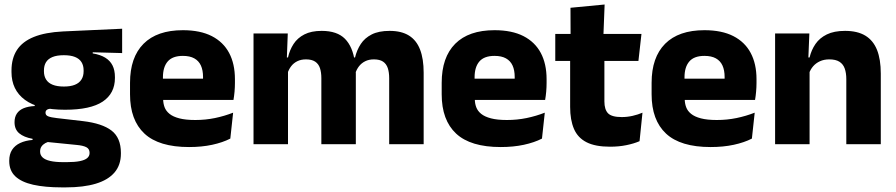

<svg xmlns="http://www.w3.org/2000/svg" viewBox="-20 -640 3975 852"><path d="M268.5 -153Q150 -153 90.5 -197Q31 -241 31 -320.5V-327Q31 -381 55.2 -418.2Q79.5 -455.5 130 -476Q180.5 -496.5 259.5 -500.5L522 -512.5V-404.5L391.5 -408V-403Q425 -397.5 446.8 -384.2Q468.5 -371 479.2 -349.8Q490 -328.5 490 -297.5V-294Q490 -225.5 435.8 -189.2Q381.5 -153 268.5 -153ZM261 79.5H276Q312 79.5 334.2 75Q356.5 70.5 367 61.5Q377.5 52.5 377.5 39V38Q377.5 20.5 362.8 13Q348 5.5 318.5 3L173.5 -11.5L207 -13.5Q192 -11 181.2 -5Q170.5 1 164.2 10Q158 19 158 32V33Q158 48 169 58.5Q180 69 202.8 74.2Q225.5 79.5 261 79.5ZM253.5 191.5Q179.5 191.5 127.2 179.8Q75 168 48 142.5Q21 117 21 75V73Q21 44.5 33.5 25Q46 5.5 69.5 -5.5Q93 -16.5 124.5 -19V-24Q86 -31 65.2 -48.5Q44.5 -66 44.5 -97.5V-98Q44.5 -120.5 54.8 -136Q65 -151.5 85 -159.8Q105 -168 134 -169.5V-186L247 -157.5L214 -158Q196.5 -158 189.2 -153.5Q182 -149 182 -140V-139.5Q182 -128.5 193.8 -123.8Q205.5 -119 232 -116L348.5 -102.5Q433.5 -92.5 475 -60.5Q516.5 -28.5 516.5 38.5V41.5Q516.5 92.5 487.8 125.8Q459 159 404.8 175.2Q350.5 191.5 272.5 191.5ZM263.5 -256Q293 -256 312.2 -263.8Q331.5 -271.5 341.2 -286.8Q351 -302 351 -323.5V-328Q351 -349.5 341.5 -364.5Q332 -379.5 312.8 -387.2Q293.5 -395 263.5 -395H263Q232.5 -395 213 -387Q193.5 -379 184.2 -364Q175 -349 175 -327.5V-323.5Q175 -302 184.8 -286.8Q194.5 -271.5 214 -263.8Q233.5 -256 263.5 -256Z M819 12.5Q685 12.5 621 -47.2Q557 -107 557 -221.5V-272.5Q557 -385.5 617 -445.8Q677 -506 791.5 -506Q868.5 -506 919.8 -479.8Q971 -453.5 996.8 -405Q1022.5 -356.5 1022.5 -288.5V-272Q1022.5 -253 1020.8 -233.2Q1019 -213.5 1016 -196.5H878Q880 -225.5 880.5 -251.2Q881 -277 881 -298Q881 -328.5 871.5 -349.2Q862 -370 842.2 -381Q822.5 -392 791.5 -392Q745.5 -392 724.2 -367.2Q703 -342.5 703 -297V-252L704 -235.5V-200.5Q704 -181.5 710.2 -164.5Q716.5 -147.5 732.2 -134.8Q748 -122 775.8 -114.8Q803.5 -107.5 846.5 -107.5Q892 -107.5 934 -116.2Q976 -125 1014.5 -140L1002 -25Q968 -7.5 921.5 2.5Q875 12.5 819 12.5ZM638 -196.5V-291H985V-196.5Z M1707 0V-293Q1707 -319 1700.8 -337.8Q1694.5 -356.5 1679.8 -366.5Q1665 -376.5 1639 -376.5Q1617 -376.5 1600.5 -368.2Q1584 -360 1573 -345.8Q1562 -331.5 1556.5 -313.5L1542 -385H1555.5Q1563.5 -418 1581 -444.8Q1598.5 -471.5 1629.5 -487.2Q1660.5 -503 1709 -503Q1761.5 -503 1794.8 -482.2Q1828 -461.5 1844 -420.2Q1860 -379 1860 -317.5V0ZM1105 0V-491.5H1257L1252 -359L1258 -354V0ZM1406 0V-293Q1406 -319 1399.8 -337.8Q1393.5 -356.5 1378.5 -366.5Q1363.5 -376.5 1338 -376.5Q1315.5 -376.5 1299 -368.2Q1282.5 -360 1271.8 -345.8Q1261 -331.5 1255.5 -313.5L1232 -385H1258Q1265.5 -418.5 1282.8 -445Q1300 -471.5 1330.5 -487.2Q1361 -503 1407.5 -503Q1476 -503 1510.8 -467.8Q1545.5 -432.5 1554.5 -365.5Q1556 -355.5 1557.5 -341Q1559 -326.5 1559 -315V0Z M2202 12.5Q2068 12.5 2004 -47.2Q1940 -107 1940 -221.5V-272.5Q1940 -385.5 2000 -445.8Q2060 -506 2174.5 -506Q2251.5 -506 2302.8 -479.8Q2354 -453.5 2379.8 -405Q2405.5 -356.5 2405.5 -288.5V-272Q2405.5 -253 2403.8 -233.2Q2402 -213.5 2399 -196.5H2261Q2263 -225.5 2263.5 -251.2Q2264 -277 2264 -298Q2264 -328.5 2254.5 -349.2Q2245 -370 2225.2 -381Q2205.5 -392 2174.5 -392Q2128.5 -392 2107.2 -367.2Q2086 -342.5 2086 -297V-252L2087 -235.5V-200.5Q2087 -181.5 2093.2 -164.5Q2099.5 -147.5 2115.2 -134.8Q2131 -122 2158.8 -114.8Q2186.5 -107.5 2229.5 -107.5Q2275 -107.5 2317 -116.2Q2359 -125 2397.5 -140L2385 -25Q2351 -7.5 2304.5 2.5Q2258 12.5 2202 12.5ZM2021 -196.5V-291H2368V-196.5Z M2687 11Q2621.5 11 2582.8 -8.8Q2544 -28.5 2527 -68Q2510 -107.5 2510 -165.5V-440H2662V-190Q2662 -154 2678.2 -137.2Q2694.5 -120.5 2739 -120.5Q2763.5 -120.5 2787.5 -126Q2811.5 -131.5 2831 -140L2818 -13.5Q2792.5 -2.5 2759.2 4.2Q2726 11 2687 11ZM2444 -369.5V-489.5H2826.5L2813 -369.5ZM2512 -478.5 2511.5 -605.5 2663 -620 2657.5 -478.5Z M3133.5 12.5Q2999.5 12.5 2935.5 -47.2Q2871.5 -107 2871.5 -221.5V-272.5Q2871.5 -385.5 2931.5 -445.8Q2991.5 -506 3106 -506Q3183 -506 3234.2 -479.8Q3285.5 -453.5 3311.2 -405Q3337 -356.5 3337 -288.5V-272Q3337 -253 3335.2 -233.2Q3333.5 -213.5 3330.5 -196.5H3192.5Q3194.5 -225.5 3195 -251.2Q3195.5 -277 3195.5 -298Q3195.5 -328.5 3186 -349.2Q3176.5 -370 3156.8 -381Q3137 -392 3106 -392Q3060 -392 3038.8 -367.2Q3017.5 -342.5 3017.5 -297V-252L3018.5 -235.5V-200.5Q3018.5 -181.5 3024.8 -164.5Q3031 -147.5 3046.8 -134.8Q3062.5 -122 3090.2 -114.8Q3118 -107.5 3161 -107.5Q3206.5 -107.5 3248.5 -116.2Q3290.5 -125 3329 -140L3316.5 -25Q3282.5 -7.5 3236 2.5Q3189.5 12.5 3133.5 12.5ZM2952.5 -196.5V-291H3299.5V-196.5Z M3735.5 0V-289Q3735.5 -316 3728.5 -335.8Q3721.5 -355.5 3705 -366Q3688.5 -376.5 3660 -376.5Q3636.5 -376.5 3618.5 -368.2Q3600.5 -360 3588.2 -345.8Q3576 -331.5 3570 -313.5L3546.5 -385H3572.5Q3580.5 -418.5 3598.8 -445Q3617 -471.5 3649 -487.2Q3681 -503 3730 -503Q3785 -503 3820 -481.8Q3855 -460.5 3871.8 -418.5Q3888.5 -376.5 3888.5 -313.5V0ZM3419.5 0V-491.5H3571.5L3566.5 -368.5L3572.5 -354V0Z"/></svg>

Font: Anek Gujarati
Style: Bold
Weight: 700
Version: Version 1.003